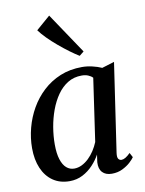

<svg xmlns="http://www.w3.org/2000/svg" viewBox="-92 -894 730 968"><g transform="rotate(-10 273.0 -410.0)"><path d="M442.5 -88.5Q439.5 -66.5 445.5 -58.2Q451.5 -50 461.5 -50Q470.5 -50 481.8 -56.5Q493 -63 507 -77L519.5 -53.5Q513 -43.5 496.8 -28.5Q480.5 -13.5 456.2 -1.5Q432 10.5 401.5 10.5Q370 10.5 353.2 -7.5Q336.5 -25.5 338.5 -59L344 -98Q329.5 -71 306.2 -46Q283 -21 252.5 -5.2Q222 10.5 185.5 10.5Q136 10.5 100.5 -14Q65 -38.5 46 -82.8Q27 -127 27 -186Q27 -237.5 40.5 -289Q54 -340.5 80.2 -386.5Q106.5 -432.5 145 -468.2Q183.5 -504 233.8 -524.8Q284 -545.5 345.5 -545.5Q371.5 -545.5 398.2 -539.2Q425 -533 446 -523.5L509.5 -543ZM392.5 -482.5Q383.5 -492 369.2 -497.8Q355 -503.5 336.5 -503.5Q296.5 -503.5 265.5 -484.5Q234.5 -465.5 211.5 -432.8Q188.5 -400 173.2 -358.5Q158 -317 150.5 -272.5Q143 -228 143 -185Q143 -138 152.8 -107.8Q162.5 -77.5 179.5 -62.8Q196.5 -48 219 -48Q239 -48 258 -57.2Q277 -66.5 293.8 -82.5Q310.5 -98.5 323.8 -119Q337 -139.5 346 -161.5ZM344.5 -603Q324 -615.5 297.5 -635Q271 -654.5 243.5 -677.8Q216 -701 193 -724.2Q170 -747.5 156 -767L228 -829.5L367.5 -621.5Z"/></g></svg>

Font: Merriweather 72pt Medium
Style: Italic
Weight: 500
Italic angle: -7.8°
Version: Version 2.101